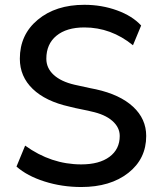

<svg xmlns="http://www.w3.org/2000/svg" viewBox="-20 -749 649 779"><path d="M82 -158.2Q187.5 -82 309.6 -82Q382.8 -82 424.3 -112.8Q465.8 -143.6 465.8 -197.3Q465.8 -232.4 435.5 -258.8Q405.3 -285.2 349.6 -296.9Q343.8 -298.8 314 -304.7Q284.2 -310.5 261.7 -316.4Q165 -337.9 112.8 -388.2Q60.5 -438.5 60.5 -510.7Q60.5 -608.4 133.3 -668.9Q206.1 -729.5 322.3 -729.5Q392.6 -729.5 454.6 -707Q516.6 -684.6 552.7 -645.5L519.5 -565.4Q430.7 -637.7 322.3 -637.7Q250 -637.7 209 -604Q168 -570.3 168 -510.7Q168 -472.7 197.8 -445.3Q227.5 -418 282.2 -405.3Q366.2 -386.7 369.1 -386.7Q466.8 -365.2 520 -315.9Q573.2 -266.6 573.2 -197.3Q573.2 -104.5 500.5 -47.4Q427.7 9.8 309.6 9.8Q231.4 9.8 160.6 -12.7Q89.8 -35.2 46.9 -73.2Z"/></svg>

Font: Min Sans Medium
Style: Regular
Weight: 500
Designer: Jinseong-Kim, NotoSansCJK, Nunito
Foundry: Jinseong-Kim
Version: Version 1.400;Glyphs 3.1.2 (3151)